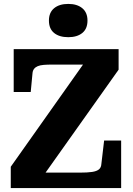

<svg xmlns="http://www.w3.org/2000/svg" viewBox="-20 -961 677 981"><path d="M245 -631Q222 -631 203.5 -629.5Q185 -628 173 -623Q161 -618 154 -609Q147 -600 146 -586L137 -491H50V-710H586V-605L178 -30L143 -79H388Q427 -79 450.5 -82.5Q474 -86 485.5 -95.5Q497 -105 498 -124L512 -243H599V0H35V-109L431 -669L461 -631ZM329 -771Q283 -771 256.5 -792.5Q230 -814 230 -856Q230 -897 256.5 -919Q283 -941 329 -941Q374 -941 400.5 -919Q427 -897 427 -856Q427 -814 400.5 -792.5Q374 -771 329 -771Z"/></svg>

Font: Roboto Serif SemiCondensed
Style: Bold
Weight: 700
Width: 4
Designer: Greg Gazdowicz
Foundry: Commercial Type
Version: Version 1.007